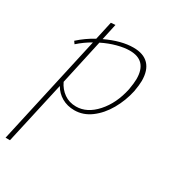

<svg xmlns="http://www.w3.org/2000/svg" viewBox="-199 -559 846 945"><g transform="rotate(30 224.0 -86.5)"><path d="M425 -288Q425 -266 418 -226Q405 -166 375 -113.5Q345 -61 302 -29Q259 3 209 3Q169 3 137.5 -15Q106 -33 88 -65L9 289H-16L122 -332Q83 -310 48 -279L38 -293Q79 -330 127 -356L150 -460L175 -462L155 -370Q240 -410 308 -410Q366 -410 395.5 -379Q425 -348 425 -288ZM398 -283Q398 -388 300 -388Q269 -388 229.5 -377.5Q190 -367 150 -347L94 -92Q110 -58 139 -37.5Q168 -17 207 -17Q269 -17 320.5 -74.5Q372 -132 391 -221Q398 -261 398 -283Z"/></g></svg>

Font: Ysabeau Extralight
Style: Italic
Weight: 200
Italic angle: -12°
Designer: Christian Thalmann (Catharsis Fonts)
Version: Version 0.003